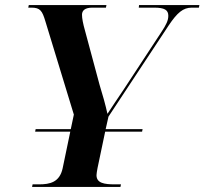

<svg xmlns="http://www.w3.org/2000/svg" viewBox="-20 -734 803 754"><path d="M106 0H453L455 -10H431C389 -10 359 -15 359 -46C359 -52 361 -63 363 -74L393 -217H538L540 -227H395L406 -276L643 -635C676 -684 699 -704 733 -704H761L763 -714H526L525 -704H585C626 -704 641 -695 641 -672C641 -654 633 -637 613 -607L466 -383C440 -344 420 -315 402 -287C394 -323 384 -359 371 -401L314 -613C306 -641 302 -662 302 -676C302 -693 314 -704 343 -704H396L398 -714H93L91 -704H104C138 -704 146 -691 158 -651L270 -284L258 -227H120L118 -217H256L226 -73C214 -18 176 -10 133 -10H108Z"/></svg>

Font: Noto Serif Display SemiBold
Style: Italic
Weight: 600
Italic angle: -12°
Designer: Monotype Design Team
Foundry: Monotype Imaging Inc.
Version: Version 2.009